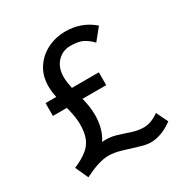

<svg xmlns="http://www.w3.org/2000/svg" viewBox="-150 -746 850 883"><g transform="rotate(-30 275.0 -304.5)"><path d="M72 10 41 -58Q85 -77 111 -97.5Q137 -118 149 -147Q161 -176 161 -222Q161 -259 146 -316H72V-384H129Q122 -415 122 -444Q122 -498 148 -538.5Q174 -579 218 -601.5Q262 -624 316 -624Q400 -624 463 -570L413 -508Q395 -528 371 -541.5Q347 -555 302 -555Q260 -555 232 -525Q204 -495 204 -445Q204 -433 206 -418.5Q208 -404 212 -384H355V-316H229Q236 -289 239 -266.5Q242 -244 242 -224Q242 -189 234 -158Q226 -127 208 -99Q245 -103 279 -93Q313 -83 345 -72Q377 -61 409 -61Q448 -61 489 -91L519 -29Q459 15 401 15Q379 15 343.5 4Q308 -7 269.5 -18.5Q231 -30 201 -30Q175 -30 143.5 -20Q112 -10 72 10Z"/></g></svg>

Font: Inconsolata SemiExpanded Medium
Style: Regular
Weight: 500
Width: 6
Monospace: yes
Designer: Raph Levien, Cyreal, Brenton Simpson
Foundry: Raph Levien, Cyreal, Google
Version: Version 3.001; ttfautohint (v1.8.2.53-6de2)